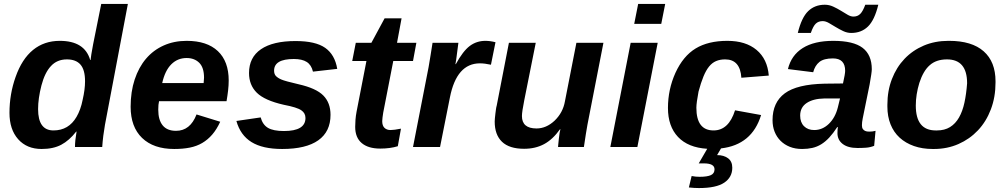

<svg xmlns="http://www.w3.org/2000/svg" viewBox="-20 -745 5097 973"><path d="M366 -78Q331 -33 290.5 -11.5Q250 10 191 10Q116 10 72 -39.5Q28 -89 28 -173Q28 -268 59 -355Q91 -446 147.5 -492Q204 -538 283 -538Q409 -538 437 -441H439Q440 -451 443 -470.5Q446 -490 452 -521L493 -725H628L512 -113Q507 -85 503.5 -57Q500 -29 498 0H360Q360 -16 362 -35.5Q364 -55 368 -78ZM251 -84Q328 -84 368 -153Q378 -170 386 -192Q394 -214 399 -240Q411 -292 411 -333Q411 -391 388 -417.5Q365 -444 319 -444Q269 -444 238 -410Q207 -377 190 -312Q173 -246 173 -192Q173 -84 251 -84Z M786 -232Q782 -216 782 -189Q782 -137 804.5 -109.5Q827 -82 872 -82Q944 -82 976 -165L1096 -128Q1078 -89 1055.5 -63Q1033 -37 1005 -20.5Q977 -4 942 3Q907 10 863 10Q758 10 700 -46Q642 -102 642 -204Q642 -280 662.5 -342Q683 -404 720 -447.5Q757 -491 809.5 -514.5Q862 -538 926 -538Q1029 -538 1084 -486Q1139 -434 1139 -337Q1139 -313 1136 -287Q1133 -261 1128 -232ZM1012 -324 1014 -351Q1014 -403 989.5 -427Q965 -451 926 -451Q880 -451 848 -419Q816 -387 802 -324Z M1655 -163Q1655 -78 1593 -34Q1531 10 1410 10Q1311 10 1254.5 -25Q1198 -60 1178 -132L1301 -150Q1311 -113 1338 -97Q1365 -81 1419 -81Q1528 -81 1528 -147Q1528 -172 1507 -186Q1486 -201 1418 -214Q1321 -236 1281.5 -275Q1242 -314 1242 -375Q1242 -454 1302.5 -495.5Q1363 -537 1478 -537Q1579 -537 1628 -502.5Q1677 -468 1689 -396L1566 -382Q1558 -416 1534.5 -431Q1511 -446 1469 -446Q1369 -446 1369 -387Q1369 -370 1378 -360Q1389 -349 1406 -342Q1424 -334 1493 -318Q1582 -298 1618.5 -261Q1655 -224 1655 -163Z M1907 8Q1846 8 1813 -20Q1780 -48 1780 -102Q1780 -119 1781.5 -138.5Q1783 -158 1787 -179L1837 -436H1765L1783 -528H1862L1929 -652H2015L1992 -528H2090L2073 -436H1973L1922 -174Q1920 -160 1918.5 -149.5Q1917 -139 1917 -131Q1917 -108 1928.5 -97Q1940 -86 1959 -86Q1977 -86 2012 -93L1996 -4Q1957 8 1907 8Z M2468 -417Q2436 -424 2412 -424Q2294 -424 2260 -251L2210 0H2073L2152 -405Q2157 -434 2162 -465Q2167 -496 2172 -528H2303L2292 -444L2288 -420H2290Q2326 -486 2360.5 -512Q2395 -538 2440 -538Q2464 -538 2491 -531Z M2695 -528 2637 -238Q2625 -178 2625 -157Q2625 -94 2699 -94Q2748 -94 2790 -133Q2833 -174 2843 -232L2901 -528H3038L2957 -113Q2950 -75 2939 0H2808Q2808 -2 2809 -12Q2810 -22 2812 -41Q2814 -60 2816 -72Q2818 -84 2820 -90H2818Q2781 -38 2737 -14.5Q2693 9 2636 9Q2561 9 2524 -26.5Q2487 -62 2487 -129Q2487 -135 2488 -146Q2489 -157 2490.5 -169Q2492 -181 2493.5 -192Q2495 -203 2497 -209L2559 -528Z M3194 -624 3214 -725H3351L3331 -624ZM3073 0 3176 -528H3313L3210 0Z M3522 208Q3498 208 3471 205L3485 147Q3495 149 3505 150Q3515 151 3525 151Q3564 151 3582.5 142.5Q3601 134 3601 113Q3601 83 3547 83H3535H3521L3564 9Q3467 3 3416 -51Q3365 -105 3365 -198Q3365 -292 3403 -376Q3442 -461 3505.5 -499.5Q3569 -538 3666 -538Q3759 -538 3814 -492Q3869 -446 3876 -362L3737 -351Q3731 -444 3655 -444Q3629 -444 3609 -435.5Q3589 -427 3573.5 -408Q3558 -389 3545 -357.5Q3532 -326 3520 -281Q3509 -223 3509 -199Q3509 -84 3596 -84Q3673 -84 3705 -186L3837 -162Q3791 -11 3634 7L3614 41Q3648 41 3669.5 57Q3691 73 3691 105Q3691 153 3650.5 180.5Q3610 208 3522 208Z M4326 5Q4277 5 4250.5 -15.5Q4224 -36 4224 -70Q4224 -79 4224.5 -86.5Q4225 -94 4226 -101H4223Q4202 -69 4182.5 -48Q4163 -27 4142 -14Q4121 -1 4097 4.5Q4073 10 4045 10Q4010 10 3982.5 -1Q3955 -12 3935.5 -31.5Q3916 -51 3905.5 -77.5Q3895 -104 3895 -136Q3895 -226 3957 -272Q4019 -318 4159 -321L4252 -322Q4263 -371 4263 -386Q4263 -449 4201 -449Q4155 -449 4132.5 -431Q4110 -413 4101 -379L3973 -395Q3990 -465 4048 -501.5Q4106 -538 4203 -538Q4305 -538 4351.5 -502.5Q4398 -467 4398 -394Q4398 -378 4387 -317L4352 -145Q4348 -125 4348 -110Q4348 -98 4352.5 -91.5Q4357 -85 4363.5 -82Q4370 -79 4376.5 -78.5Q4383 -78 4387 -78Q4402 -78 4417 -82L4410 -6Q4390 2 4369 3.5Q4348 5 4326 5ZM4237 -246H4158Q4101 -245 4068 -223Q4035 -201 4035 -159Q4035 -125 4054.5 -105.5Q4074 -86 4106 -86Q4148 -86 4180.5 -117.5Q4213 -149 4226 -201ZM4294 -578Q4273 -578 4253 -587.5Q4233 -597 4215 -608Q4197 -619 4180.5 -628.5Q4164 -638 4149 -638Q4128 -638 4114.5 -625.5Q4101 -613 4089 -578H4023Q4042 -656 4075.5 -688.5Q4109 -721 4160 -721Q4182 -721 4202.5 -711.5Q4223 -702 4241 -691Q4259 -680 4275 -670.5Q4291 -661 4305 -661Q4326 -661 4339.5 -674.5Q4353 -688 4365 -721H4431Q4412 -643 4378.5 -610.5Q4345 -578 4294 -578Z M5025 -327Q5025 -253 5001.5 -191Q4978 -129 4936 -84.5Q4894 -40 4837 -15Q4780 10 4713 10H4707Q4654 10 4611.5 -5Q4569 -20 4539 -47.5Q4509 -75 4493 -115Q4477 -155 4477 -205V-214Q4477 -285 4500 -344.5Q4523 -404 4564 -447Q4605 -490 4661.5 -514Q4718 -538 4786 -538H4790Q4905 -538 4965 -485Q5025 -432 5025 -333ZM4881 -323Q4881 -444 4779 -444Q4724 -444 4691 -414Q4659 -386 4639 -325Q4621 -266 4621 -210Q4621 -84 4722 -84H4728Q4767 -84 4794.5 -101Q4822 -118 4840 -149.5Q4858 -181 4867.5 -225Q4877 -269 4881 -323Z"/></svg>

Font: Libra Sans Modern
Style: Bold Italic
Weight: 700
Italic angle: -12°
Foundry: Stefan Peev, Context Ltd
Version: Version 1.000